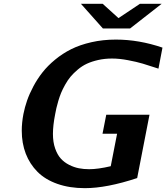

<svg xmlns="http://www.w3.org/2000/svg" viewBox="-20 -958 870 1004"><path d="M256.8 -257.8Q256.8 -214.8 268.3 -181.9Q279.8 -148.9 297.9 -128.9Q315.9 -108.9 341.6 -95.9Q367.2 -83 392.6 -78.1Q418 -73.2 446.3 -73.2Q492.2 -73.2 559.1 -88.9L592.3 -258.8H516.1L535.6 -357.9H761.7L697.3 -26.9Q538.1 25.9 423.8 25.9Q343.3 25.9 279.8 3.4Q216.3 -19 176 -59.6Q135.7 -100.1 114.7 -154.5Q93.8 -209 93.8 -274.4Q93.8 -316.4 102.5 -361.8Q109.4 -397 121.6 -432.1Q133.8 -467.3 154.5 -506.3Q175.3 -545.4 202.4 -579.8Q229.5 -614.3 268.3 -646.2Q307.1 -678.2 352.5 -700.9Q397.9 -723.6 458 -737.3Q518.1 -751 585.9 -751Q706.5 -751 829.6 -709L808.6 -599.1Q758.8 -615.7 726.6 -625.2Q694.3 -634.8 649.4 -643.3Q604.5 -651.9 565.9 -651.9Q527.3 -651.9 493.7 -644.3Q460 -636.7 434.3 -624.8Q408.7 -612.8 386.5 -594Q364.3 -575.2 349.1 -557.1Q334 -539.1 320.6 -514.9Q307.1 -490.7 299.6 -472.4Q292 -454.1 284.9 -430.2Q277.8 -406.2 274.9 -392.8Q272 -379.4 268.6 -361.8Q256.8 -302.2 256.8 -257.8ZM599.6 -863.3 711.4 -938H825.2L660.2 -809.1H518.1L403.3 -938H517.1Z"/></svg>

Font: Aurulent Sans
Style: BoldItalic
Weight: 700
Italic angle: -11°
Version: Version 2007.05.04